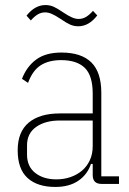

<svg xmlns="http://www.w3.org/2000/svg" viewBox="-20 -728 512 760"><path d="M382 0Q347 0 347 -35V-79H340Q326 -37 290 -12.5Q254 12 199 12Q128 12 89 -23.5Q50 -59 50 -133Q50 -206 93.5 -242.5Q137 -279 217 -279H347V-357Q347 -429 315.5 -459.5Q284 -490 222 -490Q173 -490 141 -469.5Q109 -449 91 -400L67 -416Q86 -465 123.5 -492.5Q161 -520 223 -520Q302 -520 341.5 -481Q381 -442 381 -361V-30H451V0ZM203 -18Q233 -18 259 -27Q285 -36 304.5 -52.5Q324 -69 335.5 -93.5Q347 -118 347 -150V-251H217Q159 -251 123 -225.5Q87 -200 87 -153V-116Q87 -69 119.5 -43.5Q152 -18 203 -18ZM290 -624Q273 -624 258 -630.5Q243 -637 220 -653Q199 -667 185 -673Q171 -679 159 -679Q143 -679 129.5 -671Q116 -663 102 -647L85 -666Q118 -708 160 -708Q177 -708 192 -701.5Q207 -695 230 -679Q251 -665 265 -659Q279 -653 291 -653Q307 -653 320.5 -661Q334 -669 348 -685L365 -667Q332 -624 290 -624Z"/></svg>

Font: IBM Plex Sans Condensed ExtraLight
Style: Regular
Weight: 200
Width: 3
Designer: Mike Abbink, Paul van der Laan, Pieter van Rosmalen
Foundry: Bold Monday
Version: Version 1.3